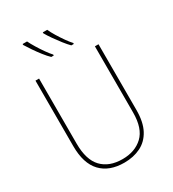

<svg xmlns="http://www.w3.org/2000/svg" viewBox="-226 -1073 1081 1203"><g transform="rotate(-30 314.5 -471.5)"><path d="M543 -239Q543 -151 513.5 -96Q484 -41 432 -15.5Q380 10 314 10Q205 10 146 -52.5Q87 -115 87 -240V-714H113V-243Q113 -126 166 -70.5Q219 -15 315 -15Q405 -15 461 -67.5Q517 -120 517 -236V-714H543ZM310 -953Q320 -930 338 -900.5Q356 -871 375.5 -843.5Q395 -816 410 -800V-793H392Q374 -811 352.5 -838.5Q331 -866 311 -894.5Q291 -923 278 -946V-953ZM164 -953Q175 -930 193 -900.5Q211 -871 230.5 -843.5Q250 -816 265 -800V-793H247Q228 -811 206.5 -838.5Q185 -866 165.5 -894.5Q146 -923 132 -946V-953Z"/></g></svg>

Font: Noto Sans SemiCondensed Thin
Style: Regular
Weight: 100
Width: 4
Designer: Monotype Design Team
Foundry: Monotype Imaging Inc.
Version: Version 2.013; ttfautohint (v1.8.4.7-5d5b)